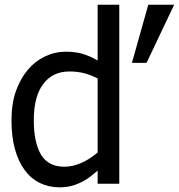

<svg xmlns="http://www.w3.org/2000/svg" viewBox="-20 -780 759 815"><path d="M486.3 0H394.5V-55.7Q373 -37.6 357.4 -25.9Q341.8 -14.2 320.8 -4.4Q301.3 4.9 280.3 10Q259.3 15.1 231.4 15.1Q187 15.1 149.2 -3.4Q111.3 -22 85 -57.6Q58.1 -93.8 43.5 -146.7Q28.8 -199.7 28.8 -268.6Q28.8 -340.3 47.4 -392.8Q65.9 -445.3 98.6 -484.4Q128.4 -520 170.7 -540.3Q212.9 -560.5 259.3 -560.5Q300.3 -560.5 330.6 -551.5Q360.8 -542.5 394.5 -523.4V-759.8H486.3ZM394.5 -132.8V-447.3Q360.4 -463.9 333.3 -470.2Q306.2 -476.6 274.4 -476.6Q203.6 -476.6 163.6 -423.6Q123.5 -370.6 123.5 -270.5Q123.5 -174.3 154.3 -123.3Q185.1 -72.3 252.9 -72.3Q289.1 -72.3 325.7 -88.6Q362.3 -105 394.5 -132.8ZM719.2 -759.8 602.1 -513.2H540L609.4 -759.8Z"/></svg>

Font: IranNastaliq
Style: Regular
Weight: 400
Designer: Hossein Zahedi
Version: Version 1.5